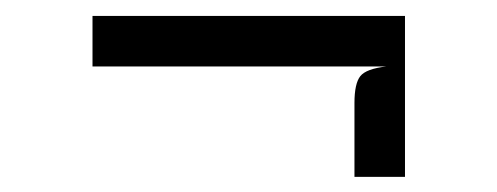

<svg xmlns="http://www.w3.org/2000/svg" viewBox="-20 -424 640 247"><path d="M436 -196.5V-291.5Q436 -316.5 443.5 -326Q451 -335.5 477 -338.5H99V-403.5H501V-196.5Z"/></svg>

Font: Spline Sans Mono Light
Style: Regular
Weight: 300
Monospace: yes
Version: Version 1.004